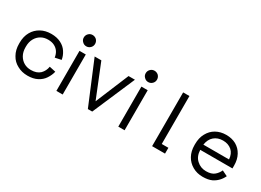

<svg xmlns="http://www.w3.org/2000/svg" viewBox="-25 -1380 2800 2060"><g transform="rotate(30 1375.0 -350.0)"><path d="M506 -81Q478 -38 428 -12Q378 14 308 14Q236 14 181 -17Q123 -47 92 -104Q59 -161 59 -239V-250Q59 -329 92 -386Q123 -441 181 -473Q236 -503 308 -503Q378 -503 428 -477Q478 -452 506 -408Q535 -364 542 -316L465 -300Q454 -380 390 -414Q357 -432 309 -432Q259 -432 222 -410Q184 -388 161 -347Q138 -306 138 -249V-240Q138 -183 161 -142Q184 -101 222 -79Q259 -57 309 -57Q381 -57 421 -95Q459 -133 468 -189L546 -172Q536 -127 506 -81Z M627 -644Q627 -673 648 -694Q668 -714 697 -714Q725 -714 747 -694Q767 -672 767 -644Q767 -615 747 -595Q726 -574 697 -574Q668 -574 648 -595Q627 -614 627 -644ZM659 0V-72V-424V-496H737V-72V0Z M1103 0H1049L830 -525H913L1086 -96L1069 -90L1250 -525H1329Z M1394 -644Q1394 -673 1415 -694Q1435 -714 1464 -714Q1492 -714 1514 -694Q1534 -672 1534 -644Q1534 -615 1514 -595Q1493 -574 1464 -574Q1435 -574 1415 -595Q1394 -614 1394 -644ZM1426 0V-72V-424V-496H1504V-72V0Z M1845 0V-72V-594V-666H1923V-72H2005V0Z M2590 -7Q2546 14 2477 14Q2407 14 2351 -18Q2295 -50 2264 -106Q2233 -162 2233 -238V-250Q2233 -327 2264 -383Q2296 -442 2350 -472Q2405 -503 2475 -503Q2545 -503 2598 -474Q2652 -443 2681 -389Q2711 -334 2711 -260V-224H2312Q2315 -144 2363 -101Q2411 -56 2479 -56Q2545 -56 2580 -85Q2614 -113 2632 -154L2700 -121Q2663 -43 2590 -7ZM2313 -289H2631Q2626 -358 2585 -395Q2541 -433 2476 -433Q2410 -433 2366 -395Q2324 -359 2313 -289Z"/></g></svg>

Font: Rilu
Style: Regular
Weight: 500
Designer: Alí Sinisterra
Foundry: Alí Sinisterra
Version: 0.1